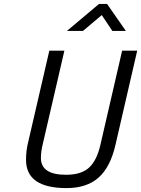

<svg xmlns="http://www.w3.org/2000/svg" viewBox="-20 -951 721 981"><path d="M189 -144Q189 -58 317 -58Q396 -58 435.5 -95Q475 -132 493 -211L604 -692H681L570 -211Q544 -97 483.5 -43.5Q423 10 320 10Q113 10 113 -134Q113 -183 124 -225L232 -692H309L199 -217Q189 -177 189 -144ZM322 -793 486 -931H527L623 -793H554L500 -874L404 -793Z"/></svg>

Font: TitilliumWebItalic
Style: Italic
Weight: 400
Italic angle: -13°
Version: Version 1.001;PS 57.000;hotconv 1.0.70;makeotf.lib2.5.55311